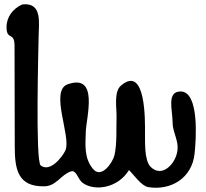

<svg xmlns="http://www.w3.org/2000/svg" viewBox="-20 -889 976 911"><path d="M86 -868C42 -849 11 -809 11 -761C11 -694 49 -742 49 -671L50 -196C50 -88 63 -2 191 -5C248 -6 270 -62 318 -76C342 -83 350 -39 370 -23C425 20 538 6 592 -82C614 -61 651 -6 684 -1C790 16 890 -43 903 -158C911 -228 926 -455 837 -455C769 -455 799 -366 799 -308C799 -253 837 -215 817 -153C801 -102 745 -48 695 -97C663 -129 669 -220 668 -261C668 -307 674 -585 554 -483C519 -454 534 -373 533 -335C531 -275 536 -211 523 -152C515 -119 461 -37 420 -89C379 -140 385 -200 387 -263C389 -331 451 -542 301 -489C214 -458 320 -238 290 -175C277 -146 218 -69 173 -104C147 -124 163 -679 163 -706C163 -775 185 -879 86 -868Z"/></svg>

Font: Philokalia
Style: Regular
Weight: 400
Version: Version 001.010